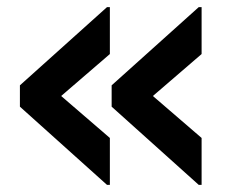

<svg xmlns="http://www.w3.org/2000/svg" viewBox="-20 -578 646 540"><path d="M539 -58 294 -278V-338L539 -558H547V-426L410 -308L547 -190V-58ZM281 -58 36 -278V-338L281 -558H289V-426L152 -308L289 -190V-58Z"/></svg>

Font: Kufam SemiBold
Style: Regular
Weight: 600
Designer: Wael Morcos, Artur Schmal
Foundry: Original Type
Version: Version 1.300; ttfautohint (v1.8.3)